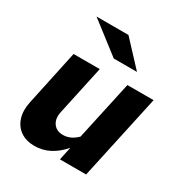

<svg xmlns="http://www.w3.org/2000/svg" viewBox="-175 -875 956 1010"><g transform="rotate(30 303.0 -370.5)"><path d="M177 6Q126 6 91.5 -18Q57 -42 44 -84Q31 -126 42 -179L114 -516H273L209 -219Q199 -175 218.5 -147Q238 -119 278 -119Q324 -119 363 -158L441 -516H600L488 0H329L346 -80Q272 6 177 6ZM309 -601 120 -747H314L450 -601Z"/></g></svg>

Font: Red Hat Text VF
Style: Italic
Weight: 400
Italic angle: -12°
Designer: Pentagram, MCKL
Foundry: Pentagram, MCKL
Version: Version 1.023